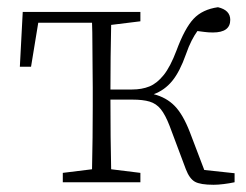

<svg xmlns="http://www.w3.org/2000/svg" viewBox="-20 -505 681 532"><path d="M572 7Q535 7 520 -1.5Q505 -10 495 -36L450 -156Q438 -187 425.5 -202.5Q413 -218 394.5 -223.5Q376 -229 347 -229H286Q286 -179 286.5 -126.5Q287 -74 288 -36L369 -26V0H154V-26L235 -36Q236 -74 236.5 -123.5Q237 -173 237 -210V-262Q237 -288 236.5 -320Q236 -352 236 -384.5Q236 -417 235 -442H86L66 -320H35L43 -472H369V-446L288 -436Q287 -397 286.5 -346.5Q286 -296 286 -257H346Q373 -257 394 -265.5Q415 -274 433.5 -297Q452 -320 469 -365Q492 -427 516.5 -453Q541 -479 584 -485Q618 -477 618 -450Q618 -415 570 -415Q557 -415 546.5 -416.5Q536 -418 527 -419Q519 -408 511 -392.5Q503 -377 495 -354Q478 -306 457 -280.5Q436 -255 406 -244Q441 -235 464 -211.5Q487 -188 506 -139L546 -34L630 -25V0Q616 3 600 5Q584 7 572 7Z"/></svg>

Font: Source Serif Pro Light
Style: Regular
Weight: 300
Designer: Frank Grießhammer
Foundry: Adobe Systems Incorporated
Version: Version 3.001;hotconv 1.0.111;makeotfexe 2.5.65597